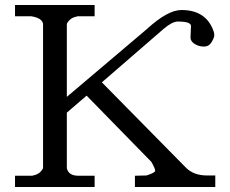

<svg xmlns="http://www.w3.org/2000/svg" viewBox="-20 -747 920 767"><path d="M247 -75Q254 -45 293 -45H358V0H40V-45H111V-46Q139 -50 152 -75V-652Q148 -675 105 -682H40V-727H358V-682H288V-681Q260 -677 247 -652V-360L568 -632Q650 -707 705 -707Q805 -707 834 -620Q836 -614 836 -605.5Q836 -597 825.5 -579Q815 -561 794.5 -561Q774 -561 757.5 -571.5Q741 -582 741 -597L743 -643Q743 -661 691 -661Q668 -661 634 -632L387 -418L723 -77Q754 -46 807 -46H840V0H519V-45L565 -46Q600 -57 600 -65Q600 -73 585 -100L326 -365L247 -297Z"/></svg>

Font: Sawarabi Mincho
Style: Regular
Weight: 400
Version: Version 1.00